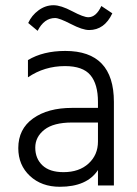

<svg xmlns="http://www.w3.org/2000/svg" viewBox="-20 -710 526 735"><path d="M223 -51Q283 -51 319 -84Q355 -117 355 -168V-241H256Q185 -241 150 -213.5Q115 -186 115 -145Q115 -103 142.5 -77Q170 -51 223 -51ZM355 -59Q313 5 209 5Q139 5 94.5 -36.5Q50 -78 50 -143Q50 -216 106.5 -256.5Q163 -297 256 -297H355V-320Q355 -388 326 -422.5Q297 -457 229 -457Q150 -457 87 -414V-480Q145 -515 230 -515Q416 -515 416 -320V0H355ZM191 -641Q149 -641 124 -592L88 -622Q101 -651 127.5 -670.5Q154 -690 185 -690Q213 -690 256.5 -667Q300 -644 318 -644Q348 -644 368 -687L410 -659Q380 -595 321 -595Q296 -595 251.5 -618Q207 -641 191 -641Z"/></svg>

Font: Hind Madurai Light
Style: Regular
Weight: 300
Designer: Jyotish Sonowal
Foundry: Indian Type Foundry
Version: Version 1.001;PS 1.0;hotconv 1.0.86;makeotf.lib2.5.63406; tt